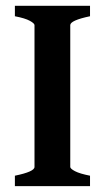

<svg xmlns="http://www.w3.org/2000/svg" viewBox="-20 -635 367 655"><path d="M30.8 0V-35.6Q97.7 -49.3 97.7 -65.4V-549.3Q97.7 -555.2 81.8 -564Q65.9 -572.8 30.8 -579.6V-615.2H287.1V-579.6Q219.7 -565.4 219.7 -549.3V-65.4Q219.7 -59.6 235.8 -51Q252 -42.5 287.1 -35.6V0Z"/></svg>

Font: Gentium Plus
Style: Bold
Weight: 700
Designer: Victor Gaultney, Annie Olsen, Iska Routamaa, Becca Hirsbrunner
Foundry: SIL International
Version: Version 6.101